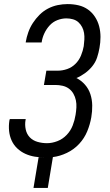

<svg xmlns="http://www.w3.org/2000/svg" viewBox="-20 -763 540 940"><path d="M144 157 169 7Q177 7 184.5 7.5Q192 8 199 8H201Q175 8 150.5 4Q126 0 104 -10Q82 -20 64.5 -36.5Q47 -53 37 -75Q27 -97 24.5 -122Q22 -147 26 -173L28 -180H106L105 -175Q101 -152 106 -129Q111 -106 126 -90.5Q141 -75 163.5 -68.5Q186 -62 210 -62Q235 -62 261 -72Q287 -82 306.5 -102.5Q326 -123 336 -149Q346 -175 350 -201Q353 -219 354 -237Q355 -255 351.5 -272Q348 -289 339.5 -304Q331 -319 317.5 -329Q304 -339 286.5 -343Q269 -347 251 -347H195L207 -417H263Q286 -417 309 -425Q332 -433 349.5 -450.5Q367 -468 376.5 -491Q386 -514 390 -537Q392 -553 393 -569.5Q394 -586 391.5 -601.5Q389 -617 382 -630.5Q375 -644 364 -654Q353 -664 337.5 -668.5Q322 -673 305 -673Q283 -673 261 -664.5Q239 -656 223 -638.5Q207 -621 197 -599.5Q187 -578 184 -556V-555H106V-557Q110 -581 118.5 -605Q127 -629 141 -650.5Q155 -672 173.5 -690.5Q192 -709 215 -721Q238 -733 262.5 -738Q287 -743 311 -743Q339 -743 364.5 -737Q390 -731 410.5 -716.5Q431 -702 445 -680.5Q459 -659 465.5 -634Q472 -609 472 -582Q472 -555 467 -528Q463 -505 455.5 -482Q448 -459 432.5 -439.5Q417 -420 396.5 -405Q376 -390 354 -381Q378 -369 396 -348.5Q414 -328 422.5 -302Q431 -276 431.5 -247Q432 -218 427 -189Q421 -154 407 -120Q393 -86 367.5 -58.5Q342 -31 307.5 -14.5Q273 2 239 6L214 157Z"/></svg>

Font: Iosevka Fixed
Style: Italic
Weight: 400
Italic angle: -9°
Monospace: yes
Designer: Belleve Invis
Foundry: Belleve Invis
Version: Version 33.2.4